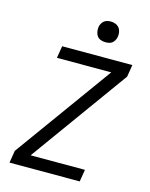

<svg xmlns="http://www.w3.org/2000/svg" viewBox="-137 -1034 874 1120"><g transform="rotate(15 300.0 -474.0)"><path d="M32 0 44 -74 469 -662H141L153 -735H577L565 -662L140 -73H468L456 0ZM390 -823Q376 -823 362 -828Q348 -833 340 -844Q332 -855 329.5 -870Q327 -885 329 -900Q331 -910 336.5 -920Q342 -930 350.5 -936.5Q359 -943 369.5 -945.5Q380 -948 391 -948Q405 -948 419 -942.5Q433 -937 441.5 -926Q450 -915 452.5 -900Q455 -885 452 -870Q450 -860 444.5 -850Q439 -840 430.5 -833.5Q422 -827 411.5 -825Q401 -823 390 -823Z"/></g></svg>

Font: Iosevka Extended
Style: Italic
Weight: 400
Width: 7
Italic angle: -9°
Monospace: yes
Designer: Belleve Invis
Foundry: Belleve Invis
Version: Version 32.5.0; ttfautohint (v1.8.4)